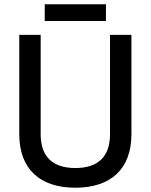

<svg xmlns="http://www.w3.org/2000/svg" viewBox="-20 -863 704 897"><path d="M475 -843H189V-765H475ZM70 -700V-236C70 -74 166 14 332 14C498 14 594 -74 594 -236V-700H494V-236C494 -133 440 -78 332 -78C224 -78 170 -133 170 -236V-700Z"/></svg>

Font: Space Text Medium
Style: Regular
Weight: 500
Designer: Florian Karsten (Space Text), Colophon Foundry (Space Mono)
Foundry: Florian Karsten
Version: Version 1.003;PS 001.003;hotconv 1.0.88;makeotf.lib2.5.64775